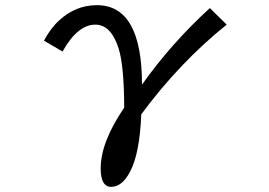

<svg xmlns="http://www.w3.org/2000/svg" viewBox="-20 -603 1040 742"><path d="M149.9 -445.8Q175.8 -494.6 209.5 -524.9Q272.9 -583 354.5 -583Q528.8 -583 528.8 -275.9Q641.1 -434.6 791 -571.8L856 -507.8Q673.8 -361.3 525.9 -161.1Q520 -10.3 482.9 60.1Q452.1 119.1 409.7 119.1Q369.1 119.1 369.1 47.9Q369.1 -53.7 460 -187Q459.5 -350.6 438 -417Q408.7 -507.8 348.6 -507.8Q279.8 -507.8 221.7 -403.8Z"/></svg>

Font: FORM UDPGothic
Style: Regular
Weight: 400
Foundry: Pronama LLC
Version: Version 1.05101